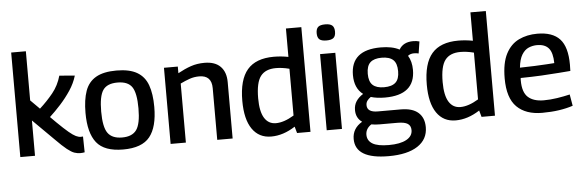

<svg xmlns="http://www.w3.org/2000/svg" viewBox="-56 -939 4120 1354"><g transform="rotate(-5 2004.0 -262.5)"><path d="M481 9Q460 9 439.5 2Q419 -5 388.5 -29Q358 -53 308 -104L161 -250V0H57V-740H161V-392L225 -328Q278 -376 320 -428Q362 -480 381 -548L490 -539Q474 -485 441 -435.5Q408 -386 368.5 -342.5Q329 -299 290 -263L331 -222Q381 -173 411 -148Q441 -123 460 -114Q479 -105 495 -105Q498 -105 501.5 -105.5Q505 -106 510 -106L512 6Q497 9 481 9Z M542 -270Q542 -363 564 -425Q586 -487 639.5 -518Q693 -549 785 -549Q877 -549 930.5 -518Q984 -487 1006.5 -425Q1029 -363 1029 -270Q1029 -128 973.5 -59Q918 10 785 10Q652 10 597 -59Q542 -128 542 -270ZM653 -270Q653 -160 683.5 -117.5Q714 -75 785 -75Q856 -75 886.5 -117.5Q917 -160 917 -270Q917 -378 888 -421Q859 -464 785 -464Q711 -464 682 -421Q653 -378 653 -270Z M1121 0V-539H1219V-492Q1268 -519 1312 -534Q1356 -549 1408 -549Q1483 -549 1521.5 -509.5Q1560 -470 1560 -399V0H1451V-366Q1451 -457 1363 -457Q1327 -457 1295.5 -446Q1264 -435 1229 -418V0Z M2016 1 2003 -45Q1918 10 1833 10Q1746 10 1698.5 -59Q1651 -128 1651 -258Q1651 -408 1711.5 -478.5Q1772 -549 1899 -549Q1950 -549 2002 -539V-740H2111V1ZM2002 -124V-455Q1974 -462 1951 -465Q1928 -468 1907 -468Q1833 -468 1798.5 -423Q1764 -378 1764 -267Q1764 -173 1792.5 -127Q1821 -81 1874 -81Q1931 -81 2002 -124Z M2280 -631Q2245 -631 2230 -644Q2215 -657 2215 -688Q2215 -718 2229.5 -731.5Q2244 -745 2280 -745Q2315 -745 2330 -731.5Q2345 -718 2345 -688Q2345 -657 2330 -644Q2315 -631 2280 -631ZM2226 0V-539H2334V0Z M2656 -194Q2599 -194 2556 -207Q2540 -196 2530.5 -183Q2521 -170 2521 -152Q2521 -101 2597 -101H2759Q2841 -101 2882.5 -64.5Q2924 -28 2924 39Q2924 125 2851.5 172.5Q2779 220 2646 220Q2410 220 2410 78Q2410 3 2480 -38Q2437 -68 2437 -124Q2437 -160 2454.5 -186.5Q2472 -213 2504 -233Q2444 -278 2444 -371Q2444 -549 2656 -549Q2737 -549 2788 -522Q2817 -573 2888 -573Q2911 -573 2932 -567L2919 -483Q2912 -485 2903.5 -486Q2895 -487 2886 -487Q2860 -487 2843 -473Q2869 -432 2869 -371Q2869 -194 2656 -194ZM2656 -267Q2711 -267 2737.5 -291.5Q2764 -316 2764 -371Q2764 -427 2737.5 -451.5Q2711 -476 2656 -476Q2602 -476 2575.5 -451.5Q2549 -427 2549 -371Q2549 -316 2575.5 -291.5Q2602 -267 2656 -267ZM2502 56Q2502 98 2538.5 120Q2575 142 2654 142Q2734 142 2778 118Q2822 94 2822 51Q2822 20 2800 5.5Q2778 -9 2726 -9H2600Q2569 -9 2543 -14Q2502 13 2502 56Z M3322 1 3309 -45Q3224 10 3139 10Q3052 10 3004.5 -59Q2957 -128 2957 -258Q2957 -408 3017.5 -478.5Q3078 -549 3205 -549Q3256 -549 3308 -539V-740H3417V1ZM3308 -124V-455Q3280 -462 3257 -465Q3234 -468 3213 -468Q3139 -468 3104.5 -423Q3070 -378 3070 -267Q3070 -173 3098.5 -127Q3127 -81 3180 -81Q3237 -81 3308 -124Z M3751 10Q3635 10 3571.5 -53Q3508 -116 3508 -255Q3508 -364 3541.5 -428.5Q3575 -493 3633 -521Q3691 -549 3764 -549Q3872 -549 3923.5 -493Q3975 -437 3975 -311Q3975 -304 3974.5 -291Q3974 -278 3974 -267Q3944 -265 3891 -260.5Q3838 -256 3768.5 -252.5Q3699 -249 3621 -248Q3620 -243 3620 -239Q3620 -235 3620 -230Q3620 -147 3658.5 -112Q3697 -77 3770 -77Q3816 -77 3864.5 -84.5Q3913 -92 3955 -102L3969 -21Q3924 -6 3869.5 2Q3815 10 3751 10ZM3622 -321Q3677 -322 3727 -324Q3777 -326 3813.5 -328.5Q3850 -331 3866 -332Q3865 -406 3838 -437.5Q3811 -469 3756 -469Q3725 -469 3696.5 -457Q3668 -445 3648 -412.5Q3628 -380 3622 -321Z"/></g></svg>

Font: Georama Medium
Style: Regular
Weight: 500
Designer: Jean-Baptiste Levee
Foundry: Production Type
Version: Version 1.000